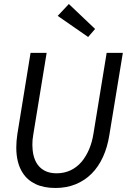

<svg xmlns="http://www.w3.org/2000/svg" viewBox="-20 -923 631 955"><path d="M256 12Q197.5 12 156.8 -7.5Q116 -27 93 -63Q61 -112 61 -189.5Q61 -220.5 66.5 -257L132 -660H212L145.5 -253.5Q140.5 -225.5 141 -201.5L142.5 -175Q146.5 -139 160.8 -114Q175 -89 200.2 -75Q225.5 -61 261.5 -61Q336.5 -61 386.5 -119Q432 -175 445 -259L510.5 -660H591L524 -252Q514.5 -191 492 -142Q469.5 -93 435.5 -59Q401.5 -25 356.2 -6.5Q311 12 256 12ZM418.5 -739 267 -844 322.5 -903 453 -779Z"/></svg>

Font: Lucymar Sans
Style: Italic
Weight: 400
Italic angle: -10°
Foundry: The League of Moveable Type (original font) / Main changes by Cristiano Sobral with portions from Mirco Monsees
Version: Version 2.00;August 30, 2020;FontCreator 13.0.0.2681 64-bit